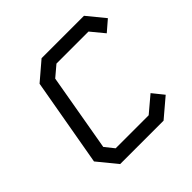

<svg xmlns="http://www.w3.org/2000/svg" viewBox="-184 -911 1085 1085"><g transform="rotate(-45 358.5 -368.5)"><path d="M530 0H183L89 -115L182 -643L292 -737H631L717 -632L652 -576L586 -656H330L265 -601L184 -136L228 -81H492L588 -162L642 -95Z"/></g></svg>

Font: Tomorrow
Style: Italic
Weight: 400
Italic angle: -10°
Designer: Tony de Marco, Monica Rizzolli
Foundry: Just in Type
Version: Version 2.002